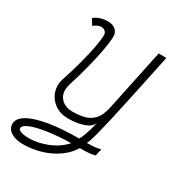

<svg xmlns="http://www.w3.org/2000/svg" viewBox="-197 -753 993 1080"><g transform="rotate(30 300.0 -213.0)"><path d="M115 206Q67 206 37.5 186.5Q8 167 8 136Q8 100 52.5 74Q97 48 179.5 34Q262 20 375 20Q385 3 393.5 -21Q402 -45 408.5 -68.5Q415 -92 417 -106Q410 -83 383 -69.5Q356 -56 323.5 -51Q291 -46 265 -46Q213 -46 177 -71.5Q141 -97 127.5 -137Q114 -177 127 -219Q151 -291 168.5 -357Q186 -423 195.5 -474Q205 -525 205 -553Q205 -568 195 -577Q185 -586 168 -586Q157 -586 144.5 -580.5Q132 -575 122 -565L98 -602Q112 -616 136.5 -624Q161 -632 186 -632Q217 -632 236 -616Q255 -600 255 -574Q255 -544 245.5 -489Q236 -434 218.5 -364.5Q201 -295 177 -219Q159 -161 186 -126.5Q213 -92 265 -92Q304 -92 339.5 -100Q375 -108 401 -135Q427 -162 439 -219L523 -618H573Q543 -475 519.5 -363.5Q496 -252 478 -173Q460 -94 447 -45.5Q434 3 425 20Q446 20 460.5 19Q475 18 487.5 16Q500 14 513 11L503 56Q478 63 451.5 64Q425 65 405 65Q380 107 335.5 139Q291 171 234 188.5Q177 206 115 206ZM127 160Q189 160 250.5 134Q312 108 349 65Q262 67 196.5 77Q131 87 94.5 102Q58 117 58 136Q58 146 77 153Q96 160 127 160Z"/></g></svg>

Font: Victor Mono Thin
Style: Italic
Weight: 100
Italic angle: -12°
Monospace: yes
Designer: Rune Bjørnerås
Version: Version 1.561;gftools[0.9.30]